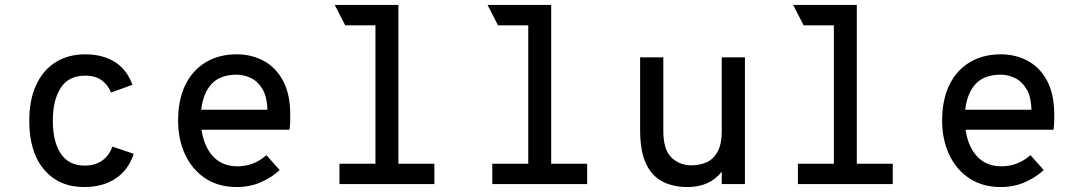

<svg xmlns="http://www.w3.org/2000/svg" viewBox="-20 -742 4352 774"><path d="M319 12Q217.5 12 157.8 -58.2Q98 -128.5 98 -255Q98 -339 125.5 -399Q153 -459 203.8 -491Q254.5 -523 324 -523Q393.5 -523 442.5 -492.5Q491.5 -462 514 -400L427.5 -369Q416 -398.5 390.8 -417.8Q365.5 -437 323 -437Q256.5 -437 224.8 -387.8Q193 -338.5 193 -255Q193 -170.5 225.2 -122.5Q257.5 -74.5 321 -74.5Q363.5 -74.5 392 -94.8Q420.5 -115 433 -151L519 -122Q498.5 -58 447 -23Q395.5 12 319 12Z M934.5 12Q860.5 12 807.5 -23.2Q754.5 -58.5 726.2 -119Q698 -179.5 698 -256Q698 -340 727.2 -399.8Q756.5 -459.5 809.8 -491.2Q863 -523 934.5 -523Q993.5 -523 1042.5 -497Q1091.5 -471 1120.8 -417Q1150 -363 1150 -278.5Q1150 -268 1149.8 -252.5Q1149.5 -237 1147 -219H770V-299.5H1058Q1056.5 -353.5 1037.2 -384.5Q1018 -415.5 990 -428.2Q962 -441 934.5 -441Q859.5 -441 824.5 -393.5Q789.5 -346 789.5 -265.5Q789.5 -176.5 828.5 -124Q867.5 -71.5 936.5 -71.5Q968.5 -71.5 997.8 -82.2Q1027 -93 1054 -116.5L1107.5 -56.5Q1076 -27 1031.8 -7.5Q987.5 12 934.5 12Z M1493.5 0V-705L1586 -722V0ZM1348.5 0V-82H1731V0ZM1371.5 -640 1329.5 -722H1586L1567.5 -640Z M2109.5 0V-705L2202 -722V0ZM1964.5 0V-82H2347V0ZM1987.5 -640 1945.5 -722H2202L2183.5 -640Z M2752.5 12Q2692.5 12 2649.5 -10.8Q2606.5 -33.5 2583.5 -83.8Q2560.5 -134 2560.5 -217V-511H2654V-215.5Q2654 -138.5 2686.8 -107Q2719.5 -75.5 2767.5 -75.5Q2801 -75.5 2828.8 -88Q2856.5 -100.5 2873 -130.8Q2889.5 -161 2889.5 -213.5V-511H2983V0H2889.5V-50Q2865.5 -19 2831 -3.5Q2796.5 12 2752.5 12Z M3341.5 0V-705L3434 -722V0ZM3196.5 0V-82H3579V0ZM3219.5 -640 3177.5 -722H3434L3415.5 -640Z M4014.5 12Q3940.5 12 3887.5 -23.2Q3834.5 -58.5 3806.2 -119Q3778 -179.5 3778 -256Q3778 -340 3807.2 -399.8Q3836.5 -459.5 3889.8 -491.2Q3943 -523 4014.5 -523Q4073.5 -523 4122.5 -497Q4171.5 -471 4200.8 -417Q4230 -363 4230 -278.5Q4230 -268 4229.8 -252.5Q4229.5 -237 4227 -219H3850V-299.5H4138Q4136.5 -353.5 4117.2 -384.5Q4098 -415.5 4070 -428.2Q4042 -441 4014.5 -441Q3939.5 -441 3904.5 -393.5Q3869.5 -346 3869.5 -265.5Q3869.5 -176.5 3908.5 -124Q3947.5 -71.5 4016.5 -71.5Q4048.5 -71.5 4077.8 -82.2Q4107 -93 4134 -116.5L4187.5 -56.5Q4156 -27 4111.8 -7.5Q4067.5 12 4014.5 12Z"/></svg>

Font: Overpass Mono Medium
Style: Regular
Weight: 500
Monospace: yes
Designer: Delve Withrington, Dave Bailey
Foundry: Delve Fonts LLC
Version: Version 4.000